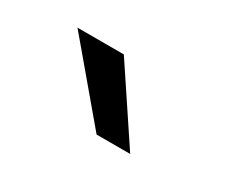

<svg xmlns="http://www.w3.org/2000/svg" viewBox="-42 -842 382 324"><g transform="rotate(30 148.5 -680.0)"><path d="M129.4 -750 222.7 -609.9H157.2L39.1 -750Z"/></g></svg>

Font: Vazirmatn UI FD Light
Style: Regular
Weight: 300
Designer: Saber Rastikerdar
Foundry: Saber Rastikerdar
Version: Version 33.003